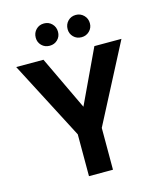

<svg xmlns="http://www.w3.org/2000/svg" viewBox="-130 -990 904 1082"><g transform="rotate(-15 322.5 -448.5)"><path d="M253 0V-244L16 -700H175L324 -386L472 -700H630L393 -244V0ZM230 -767Q202 -767 183.5 -785.5Q165 -804 165 -831Q165 -859 183.5 -878Q202 -897 230 -897Q258 -897 276.5 -878Q295 -859 295 -831Q295 -804 276.5 -785.5Q258 -767 230 -767ZM416 -767Q388 -767 369.5 -785.5Q351 -804 351 -831Q351 -859 369.5 -878Q388 -897 416 -897Q443 -897 462 -878Q481 -859 481 -831Q481 -804 462 -785.5Q443 -767 416 -767Z"/></g></svg>

Font: DM Sans 9pt ExtraBold
Style: Regular
Weight: 800
Version: Version 4.004;gftools[0.9.30]